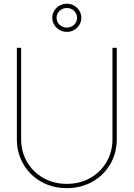

<svg xmlns="http://www.w3.org/2000/svg" viewBox="-20 -978 700 1006"><path d="M68.4 -249V-727.5H90.8V-249Q90.8 -182.6 122.1 -129.2Q153.3 -75.7 207.8 -45.2Q262.2 -14.6 330.1 -14.6Q397.9 -14.6 452.4 -45.2Q506.8 -75.7 538.1 -129.2Q569.3 -182.6 569.3 -249V-727.5H591.8V-249Q591.8 -176.3 557.6 -117.7Q523.4 -59.1 463.6 -25.6Q403.8 7.8 330.1 7.8Q256.3 7.8 196.5 -25.6Q136.7 -59.1 102.5 -117.7Q68.4 -176.3 68.4 -249ZM253.9 -884.8Q253.9 -904.8 264.2 -921.6Q274.4 -938.5 292 -948.5Q309.6 -958.5 330.1 -958.5Q350.6 -958.5 368.2 -948.5Q385.7 -938.5 396 -921.6Q406.2 -904.8 406.2 -884.8Q406.2 -864.7 396 -847.9Q385.7 -831.1 368.2 -821Q350.6 -811 330.1 -811Q309.6 -811 292 -821Q274.4 -831.1 264.2 -847.9Q253.9 -864.7 253.9 -884.8ZM383.8 -884.8Q383.8 -906.2 368.2 -921.1Q352.5 -936 330.1 -936Q307.6 -936 292 -921.1Q276.4 -906.2 276.4 -884.8Q276.4 -863.3 292 -848.4Q307.6 -833.5 330.1 -833.5Q352.5 -833.5 368.2 -848.4Q383.8 -863.3 383.8 -884.8Z"/></svg>

Font: Intratopia Thin
Style: Regular
Weight: 100
Designer: Rasmus Andersson
Foundry: rsms
Version: Version 3.000;Glyphs 3.2.3 (3260)